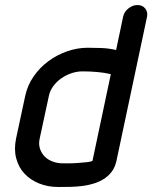

<svg xmlns="http://www.w3.org/2000/svg" viewBox="-20 -744 606 764"><path d="M138 -193Q133 -171 139 -152.5Q145 -134 158 -121Q171 -108 190 -101Q209 -94 231 -94H254Q270 -94 289 -95.5Q308 -97 324.5 -98.5Q341 -100 348 -104L421 -449Q395 -455 366.5 -457.5Q338 -460 308 -460Q286 -460 264 -452.5Q242 -445 223.5 -432Q205 -419 191.5 -400.5Q178 -382 174 -360ZM80 -361Q89 -404 113.5 -439.5Q138 -475 172.5 -500.5Q207 -526 247.5 -540Q288 -554 329 -554Q352 -554 382 -553Q412 -552 442 -545L470 -678Q474 -697 491 -710.5Q508 -724 527 -724Q547 -724 558 -710Q569 -696 565 -677L443 -102Q437 -77 424 -60Q411 -43 392.5 -31.5Q374 -20 352.5 -13.5Q331 -7 307.5 -4Q284 -1 261.5 -0.5Q239 0 220 0H211Q170 0 135.5 -14Q101 -28 77.5 -53Q54 -78 44.5 -114Q35 -150 44 -193Z"/></svg>

Font: VDS
Style: Italic
Weight: 400
Designer: artmaker
Foundry: artmaker
Version: Version 1.000 2009 initial release